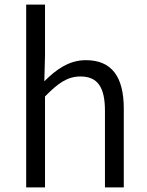

<svg xmlns="http://www.w3.org/2000/svg" viewBox="-20 -816 642 836"><path d="M94 0H176V-396C232 -453 273 -483 330 -483C405 -483 437 -437 437 -333V0H519V-343C519 -481 467 -554 354 -554C280 -554 224 -513 173 -462L176 -575V-796H94Z"/></svg>

Font: Noto Sans KR DemiLight
Style: Regular
Weight: 350
Designer: Ryoko NISHIZUKA 西塚涼子 (kana, bopomofo & ideographs); Paul D. Hunt (Latin, Greek & Cyrillic); Sandoll Communications 산돌커뮤니
Foundry: Adobe
Version: Version 2.004;hotconv 1.0.118;makeotfexe 2.5.65603